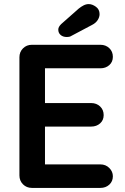

<svg xmlns="http://www.w3.org/2000/svg" viewBox="-20 -919 612 939"><path d="M136 -700H471Q497 -700 514.5 -683.5Q532 -667 532 -641Q532 -616 514.5 -600.5Q497 -585 471 -585H191L200 -602V-407L192 -415H426Q452 -415 469.5 -398.5Q487 -382 487 -356Q487 -331 469.5 -315.5Q452 -300 426 -300H195L200 -308V-106L192 -115H471Q497 -115 514.5 -97.5Q532 -80 532 -57Q532 -32 514.5 -16Q497 0 471 0H136Q110 0 92.5 -17.5Q75 -35 75 -61V-639Q75 -665 92.5 -682.5Q110 -700 136 -700ZM307 -738Q288 -738 276.5 -748Q265 -758 265 -774Q265 -781 268.5 -787.5Q272 -794 279 -801L365 -877Q376 -886 388.5 -892.5Q401 -899 414 -899Q431 -899 449 -886Q467 -873 467 -850Q467 -835 457.5 -820.5Q448 -806 430 -797L330 -744Q324 -740 318 -739Q312 -738 307 -738Z"/></svg>

Font: Quicksand Light
Style: Bold
Weight: 700
Version: Version 3.004